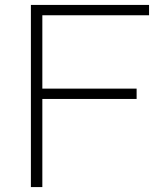

<svg xmlns="http://www.w3.org/2000/svg" viewBox="-20 -760 666 780"><path d="M105.5 0V-740H585.5V-698H152V-400H535V-358H152V0Z"/></svg>

Font: Encode Sans Expanded Expanded ExtraLight
Style: Regular
Weight: 200
Width: 7
Designer: Multiple Designers
Foundry: Impallari Type
Version: Version 3.000; ttfautohint (v1.8.3) -l 8 -r 50 -G 200 -x 14 